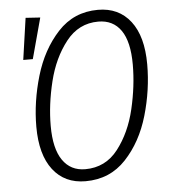

<svg xmlns="http://www.w3.org/2000/svg" viewBox="-51 -743 709 800"><g transform="rotate(-5 303.0 -342.5)"><path d="M573 -452Q573 -345 542 -238.5Q511 -132 444 -60.5Q377 11 275 11Q188 11 139 -52.5Q90 -116 90 -233Q90 -337 121.5 -444Q153 -551 220 -623.5Q287 -696 388 -696Q475 -696 524 -632.5Q573 -569 573 -452ZM150 -231Q150 -136 183.5 -87.5Q217 -39 278 -39Q363 -39 415.5 -107Q468 -175 490.5 -271Q513 -367 513 -456Q513 -552 480 -599.5Q447 -647 385 -647Q303 -647 250 -579.5Q197 -512 173.5 -416Q150 -320 150 -231ZM85 -689 146 -685 100 -515H60Z"/></g></svg>

Font: Fira Sans Extra Condensed Light
Style: Italic
Weight: 300
Width: 3
Italic angle: -8°
Designer: Carrois Corporate & Edenspiekermann AG
Foundry: Carrois Corporate GbR & Edenspiekermann AG
Version: Version 4.203